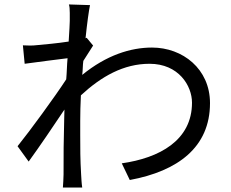

<svg xmlns="http://www.w3.org/2000/svg" viewBox="-20 -811 1040 864"><path d="M399 -606 370 -641 365 -639C372 -708 380 -764 385 -788L290 -791C293 -782 294 -770 294 -753V-717C294 -706 292 -671 289 -624C238 -616 180 -611 148 -608C124 -605 106 -606 83 -607L91 -524C153 -532 239 -544 284 -549C281 -518 281 -486 278 -454C228 -377 114 -221 59 -153L109 -84C157 -150 222 -246 270 -318C270 -303 269 -291 269 -280C266 -170 266 -121 266 -26C266 -10 264 18 263 33H350C347 14 346 -10 345 -27C341 -94 341 -143 341 -203V-266C341 -303 342 -341 344 -382C436 -467 536 -524 653 -524C784 -524 844 -425 844 -349C844 -179 697 -100 528 -76L564 -1C780 -41 925 -148 925 -347C925 -501 802 -597 664 -597C568 -597 459 -563 350 -474C353 -495 352 -517 355 -537C370 -561 387 -587 399 -606Z"/></svg>

Font: Spoqa Han Sans Neo
Style: Regular
Weight: 400
Designer: [Spoqa Han Sans Neo] Dong-huui Kim ___ Younghwa Kang ___ Yujin Lee ___ [Noto Sans] Ryoko NISHIZUKA ____ (kana & ideograp
Foundry: Spoqa (http://www.spoqa-han-sans.com)
Version: Version 1.100;hotconv 1.0.109;makeotfexe 2.5.65596